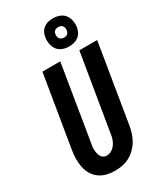

<svg xmlns="http://www.w3.org/2000/svg" viewBox="-241 -1072 990 1167"><g transform="rotate(-30 253.5 -488.0)"><path d="M206 8Q176 8 147.5 1Q119 -6 96.5 -22.5Q74 -39 59.5 -63.5Q45 -88 39.5 -116Q34 -144 34.5 -174Q35 -204 40 -234L123 -735H248L163 -217Q160 -204 158.5 -191.5Q157 -179 157.5 -166.5Q158 -154 160.5 -142Q163 -130 168.5 -119.5Q174 -109 184.5 -103Q195 -97 208 -97Q226 -97 242.5 -107.5Q259 -118 270 -134Q281 -150 286.5 -168Q292 -186 294 -204L382 -735H507L417 -187Q413 -162 405 -137Q397 -112 383.5 -89Q370 -66 350 -46.5Q330 -27 306.5 -14.5Q283 -2 257 3Q231 8 206 8ZM340 -786Q316 -786 294.5 -794.5Q273 -803 260 -820.5Q247 -838 243 -861.5Q239 -885 243 -909Q245 -926 253.5 -941Q262 -956 276.5 -966.5Q291 -977 307.5 -980.5Q324 -984 341 -984Q364 -984 386 -975.5Q408 -967 421 -949.5Q434 -932 438.5 -908.5Q443 -885 439 -861Q436 -844 427.5 -829Q419 -814 404.5 -803.5Q390 -793 373.5 -789.5Q357 -786 340 -786ZM341 -848Q347 -848 353 -849.5Q359 -851 364 -855Q369 -859 372 -864.5Q375 -870 376 -876Q378 -885 376.5 -893.5Q375 -902 370.5 -908.5Q366 -915 358 -918.5Q350 -922 341 -922Q335 -922 328.5 -920.5Q322 -919 317 -915Q312 -911 309 -905.5Q306 -900 305 -894Q304 -885 305 -876.5Q306 -868 311 -861.5Q316 -855 324 -851.5Q332 -848 341 -848Z"/></g></svg>

Font: Iosevka Curly Extrabold
Style: Italic
Weight: 800
Italic angle: -9°
Monospace: yes
Designer: Belleve Invis
Foundry: Belleve Invis
Version: Version 22.1.2; ttfautohint (v1.8.4)